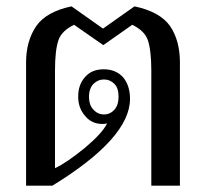

<svg xmlns="http://www.w3.org/2000/svg" viewBox="-20 -584 650 604"><path d="M62 -387C62 -387 62 0 62 0C62 0 145 0 145 0C308 -100 389 -191 389 -273C389 -300 382 -323 368 -340C353 -357 333 -366 306 -366C281 -366 262 -358 248 -342C233 -326 226 -305 226 -280C226 -256 233 -236 248 -219C262 -202 280 -194 303 -194C309 -194 314 -195 317 -196C307 -175 283 -149 246 -118C208 -87 177 -66 153 -55C153 -55 153 -363 153 -363C153 -406 157 -438 164 -458C171 -478 188 -494 213 -506C213 -506 305 -442 305 -442C305 -442 396 -506 396 -506C421 -494 438 -478 445 -458C452 -437 456 -406 456 -363C456 -363 456 0 456 0C456 0 546 0 546 0C546 0 546 -387 546 -387C546 -433 536 -471 515 -502C494 -532 456 -553 403 -564C403 -564 304 -494 304 -494C304 -494 205 -564 205 -564C152 -553 115 -532 94 -502C73 -471 62 -433 62 -387ZM340 -239C331 -229 320 -224 307 -224C294 -224 283 -229 274 -239C265 -248 260 -262 260 -280C260 -297 265 -311 274 -320C283 -329 294 -334 307 -334C320 -334 331 -329 340 -320C349 -311 353 -297 353 -280C353 -263 349 -249 340 -239Z"/></svg>

Font: BUSH 25 TRIRONG 0515 A
Style: Regular
Weight: 400
Designer: Katatrad Team
Foundry: CadsonDemak